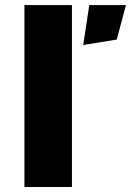

<svg xmlns="http://www.w3.org/2000/svg" viewBox="-20 -750 525 770"><path d="M78 0V-729.8H268.5V0ZM313.8 -569.5 338.1 -729.8H485.2L448.2 -591.4Z"/></svg>

Font: Science Gothic
Style: Regular
Weight: 400
Designer: Thomas Phinney, Vassil Kateliev, Brandon Buerkle
Foundry: Font Detective LLC
Version: Version 1.018